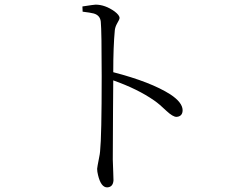

<svg xmlns="http://www.w3.org/2000/svg" viewBox="-20 -771 1040 827"><path d="M335.9 -720.7 335 -743.2Q385.7 -751 391.6 -751Q432.6 -751 473.6 -721.7Q494.1 -706.1 495.1 -694.3Q495.1 -687.5 484.4 -669.9Q476.6 -656.2 474.6 -641.6Q467.8 -570.3 467.8 -460Q629.9 -418 713.9 -364.3Q765.6 -330.1 766.6 -296.9Q766.6 -273.4 747.1 -268.6Q743.2 -267.6 740.2 -267.6Q724.6 -267.6 697.3 -293Q667 -322.3 644.5 -337.9Q573.2 -387.7 467.8 -424.8Q467.8 -396.5 466.8 -293.9Q465.8 -144.5 465.8 -84Q466.8 -61.5 467.8 -27.3Q468.8 -2.9 468.8 5.9Q466.8 35.2 441.4 36.1Q415 36.1 402.3 -16.6Q398.4 -32.2 398.4 -43.9Q398.4 -48.8 407.2 -93.8Q410.2 -107.4 411.1 -119.1Q418 -184.6 418 -443.4Q418 -636.7 414.1 -677.7Q411.1 -705.1 383.8 -712.9Q369.1 -716.8 335.9 -720.7Z"/></svg>

Font: GenYoMin JP Light
Style: Regular
Weight: 300
Version: Version 1.001;PS 1;hotconv 16.6.51;makeotf.lib2.5.65220 DEVE